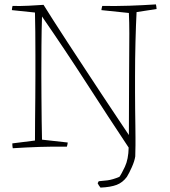

<svg xmlns="http://www.w3.org/2000/svg" viewBox="-20 -667 772 873"><path d="M437 186Q432 180 429.5 176Q427 172 424 166Q427 160 429 157Q445 156 468.5 153Q492 150 523 137Q532 125 548 91Q564 57 565 4Q474 -133 375 -286.5Q276 -440 171 -592Q169 -530 168.5 -460Q168 -390 168 -325Q168 -281 168.5 -225Q169 -169 169.5 -117Q170 -65 171 -32L288 -19Q288 -15 286.5 -9.5Q285 -4 284 0Q220 -1 160.5 1Q101 3 38 7Q36 -3 36 -15L139 -28Q139 -70 139.5 -120.5Q140 -171 140.5 -223.5Q141 -276 141 -323Q141 -363 141 -416Q141 -469 140.5 -521Q140 -573 139 -610L34 -621Q34 -625 35 -630.5Q36 -636 37 -640Q72 -639 111 -641Q150 -643 178 -645Q194 -619 222.5 -574.5Q251 -530 287.5 -474Q324 -418 364 -357.5Q404 -297 442 -239Q480 -181 512.5 -133Q545 -85 566 -53Q566 -128 566.5 -201Q567 -274 567 -330Q567 -369 567.5 -417.5Q568 -466 568 -515.5Q568 -565 566 -608L441 -621Q441 -625 442.5 -630.5Q444 -636 445 -640Q509 -639 568 -641Q627 -643 689 -647Q691 -639 692 -626L601 -612Q598 -555 596 -476Q594 -397 594 -320Q594 -288 594 -249Q594 -210 594.5 -170Q595 -130 595.5 -96.5Q596 -63 596 -43V-6Q596 6 595.5 17.5Q595 29 595 44Q592 65 579.5 93Q567 121 557 137Q538 163 510.5 173.5Q483 184 437 186Z"/></svg>

Font: Labrada ExtraLight
Style: Regular
Weight: 200
Designer: Mercedes Jáuregui
Foundry: Omnibus-Type Team
Version: Version 1.000; ttfautohint (v1.8.4.7-5d5b)